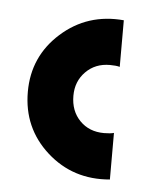

<svg xmlns="http://www.w3.org/2000/svg" viewBox="-35 -757 277 369"><g transform="rotate(5 104.0 -572.5)"><path d="M189.9 -508.8V-418.9Q119.1 -412.6 68.6 -458Q18.1 -503.4 18.1 -573.2Q18.1 -641.6 68.8 -687Q119.6 -732.4 189.9 -726.1V-636.2Q183.1 -638.2 170.9 -638.2Q142.6 -638.2 124.3 -619.6Q106 -601.1 106 -573.2Q106 -543.9 124 -525.4Q142.1 -506.8 170.9 -506.8Q183.1 -506.8 189.9 -508.8Z"/></g></svg>

Font: LT Superior Black
Style: Regular
Weight: 900
Designer: Daniel Lyons
Foundry: LyonsType
Version: Version 2.005